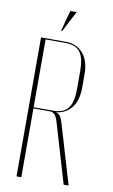

<svg xmlns="http://www.w3.org/2000/svg" viewBox="-94 -902 561 951"><g transform="rotate(10 186.0 -426.5)"><path d="M184 -699Q239 -699 271.5 -661.5Q304 -624 304 -556V-489Q304 -426 276 -389.5Q248 -353 200 -347V-345Q212 -343 219.5 -331.5Q227 -320 235 -293L322 0H297L210 -294Q202 -323 192 -334.5Q182 -346 166 -346H84V0H60V-699ZM280 -569Q280 -634 258 -663.5Q236 -693 183 -693H84V-352H182Q235 -352 257.5 -382Q280 -412 280 -477ZM152 -749 180 -853H212L158 -749Z"/></g></svg>

Font: Moniqa Thin Display
Style: Regular
Weight: 100
Designer: Rajesh Rajput
Foundry: Rajesh Rajput
Version: Version 1.000